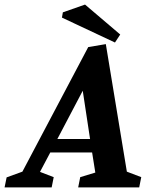

<svg xmlns="http://www.w3.org/2000/svg" viewBox="-82 -820 662 840"><path d="M-62 0 -53 -44 16 -69 304 -614 381 -627 473 -69 536 -45 527 0H260L269 -45L335 -65L321 -153H138L93 -68L153 -45L144 0ZM169 -212H312L280 -423ZM421 -634 189 -743 193 -766 290 -800 444 -669Z"/></svg>

Font: Manuale
Style: Bold Italic
Weight: 700
Italic angle: -11°
Version: Version 1.002